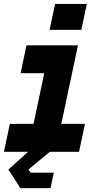

<svg xmlns="http://www.w3.org/2000/svg" viewBox="-23 -770 538 974"><path d="M80.5 184.5 19.5 90 119.5 0H-3L27 -141.5H147L201.5 -398.5H81.5L111.5 -540H372.5L288 -141.5H408L378 0H230L121 90L132.5 106H250L233 184.5ZM104 145H197H196.5H104L68 90L252 -70.5H325.5H325H197.5L282.5 -471H165H165.5H282.5L197.5 -70.5H80H80.5H252L68 90ZM228.5 -618.5 256.5 -750H417.5L389.5 -618.5ZM322 -681 322.5 -681.5 325 -695V-694.5Z"/></svg>

Font: Tourney Black
Style: Italic
Weight: 900
Italic angle: -12°
Version: Version 1.015